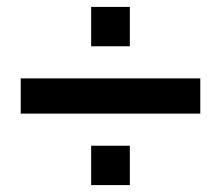

<svg xmlns="http://www.w3.org/2000/svg" viewBox="-20 -598 640 556"><path d="M244 -62V-176H356V-62ZM244 -464V-578H356V-464ZM40 -269V-371H560V-269Z"/></svg>

Font: Tektur SemiCondensed Medium
Style: Regular
Weight: 500
Width: 4
Designer: Adam Jagosz
Foundry: Adam Jagosz
Version: Version 1.005;gftools[0.9.30]